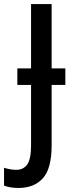

<svg xmlns="http://www.w3.org/2000/svg" viewBox="-79 -734 351 952"><path d="M13 198Q-30 198 -59 186V98Q-46 102 -30.5 105Q-15 108 2 108Q37 108 56 81.5Q75 55 75 -14V-313H7V-395H75V-714H177V-395H245V-313H177V-13Q177 102 133.5 150Q90 198 13 198Z"/></svg>

Font: Noto Sans Condensed Medium
Style: Regular
Weight: 500
Width: 3
Designer: Monotype Design Team
Foundry: Monotype Imaging Inc.
Version: Version 2.013; ttfautohint (v1.8.4.7-5d5b)